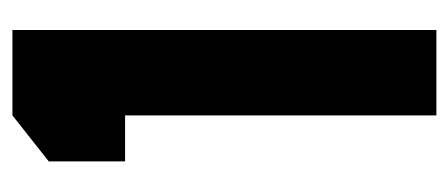

<svg xmlns="http://www.w3.org/2000/svg" viewBox="-232 -508 740 317"><g transform="rotate(-90 138.5 -350.0)"><path d="M106 0V-514H30V-640L106 -700H247V0Z"/></g></svg>

Font: Stick No Bills ExtraBold
Style: Regular
Weight: 800
Version: Version 2.000